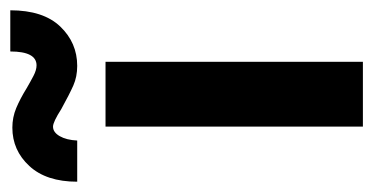

<svg xmlns="http://www.w3.org/2000/svg" viewBox="-226 -529 725 373"><g transform="rotate(-90 136.5 -342.5)"><path d="M0 0ZM77 -500H203V0H77ZM75 -681Q95 -681 113 -673.5Q131 -666 152 -653Q164 -646 175.5 -640Q187 -634 196 -634Q223 -634 223 -685H303Q303 -621 271.5 -588Q240 -555 195 -555Q174 -555 157 -562.5Q140 -570 111 -586Q86 -602 77 -602Q66 -602 58.5 -589Q51 -576 50 -555H-30Q-30 -615 0.5 -648Q31 -681 75 -681Z"/></g></svg>

Font: Sarabun
Style: Bold
Weight: 700
Designer: Suppakit Chalermlarp | Katatrad Co.,Ltd.
Foundry: Cadson Demak Co.,Ltd.
Version: Version 1.000; ttfautohint (v1.6)